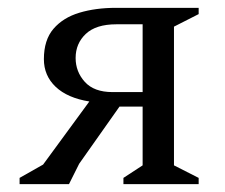

<svg xmlns="http://www.w3.org/2000/svg" viewBox="-20 -470 575 490"><path d="M295 0V-16L344 -48V-198H285L182 -52L156 0H30V-16L90 -50L208 -211Q152 -220 122 -248.5Q92 -277 92 -319Q92 -368 116.5 -396.5Q141 -425 182.5 -437.5Q224 -450 276 -450H487V-434L424 -402V-48L487 -16V0ZM267 -235H344V-408H277Q225 -408 199 -383.5Q173 -359 173 -322Q173 -287 196.5 -261Q220 -235 267 -235Z"/></svg>

Font: Spectral
Style: Regular
Weight: 400
Designer: Jean-Baptiste Levee
Foundry: Production Type
Version: Version 2.001